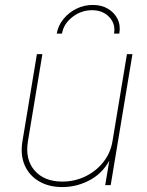

<svg xmlns="http://www.w3.org/2000/svg" viewBox="-20 -757 603 785"><path d="M234.9 7.8Q179.2 7.8 139.2 -15.9Q99.1 -39.6 80.8 -81.8Q62.5 -124 71.8 -179.7L130.9 -535.6H153.3L94.2 -179.7Q82 -105.5 121.3 -60.1Q160.6 -14.6 234.9 -14.6Q285.6 -14.6 329.3 -35.9Q373 -57.1 402.6 -94.5Q432.1 -131.8 439.9 -179.7L499 -535.6H521.5L432.6 0H410.2L429.7 -117.2H435.5Q407.2 -54.7 352.3 -23.4Q297.4 7.8 234.9 7.8ZM359.4 -736.8Q395 -736.8 421.4 -721.2Q447.8 -705.6 460.7 -679.2Q473.6 -652.8 467.8 -619.6H446.3Q453.1 -659.7 426.5 -687.5Q399.9 -715.3 356 -715.3Q312 -715.3 276.1 -687.5Q240.2 -659.7 233.4 -619.6H211.9Q217.8 -652.8 239.3 -679.2Q260.7 -705.6 292.2 -721.2Q323.7 -736.8 359.4 -736.8Z"/></svg>

Font: Inter 20pt Thin
Style: Italic
Weight: 250
Italic angle: -9.3988°
Version: Version 4.001;git-66647c0bb